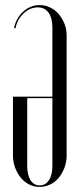

<svg xmlns="http://www.w3.org/2000/svg" viewBox="-20 -727 314 755"><path d="M186 -347V-618Q186 -656 171 -677Q156 -698 129 -698Q98 -698 73 -674.5Q48 -651 41 -616L35 -617Q44 -657 72 -682Q100 -707 136 -707Q158 -707 177.5 -697.5Q197 -688 211 -671.5Q225 -655 233.5 -633.5Q242 -612 242 -587V-115Q242 -90 233.5 -67.5Q225 -45 211 -28Q197 -11 177.5 -1.5Q158 8 136 8Q114 8 95 -1.5Q76 -11 62 -28Q48 -45 39.5 -67.5Q31 -90 31 -115V-347ZM186 -341H87V-75Q87 -39 100 -18.5Q113 2 136 2Q159 2 172.5 -18.5Q186 -39 186 -75Z"/></svg>

Font: Moniqa Cond Display
Style: Regular
Weight: 400
Width: 3
Designer: Rajesh Rajput
Foundry: Rajesh Rajput
Version: Version 1.000